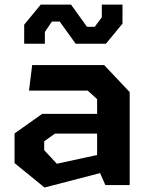

<svg xmlns="http://www.w3.org/2000/svg" viewBox="-20 -824 660 855"><path d="M412.4 -83.4V-382.7L370.4 -420.6H109.2L123.3 -534.2H443.8L557.5 -413.9V0H449.1ZM44.8 -97.8V-229.8L167.6 -316.8H456.5V-229.2H225L176.8 -194.8V-155.2L233.2 -94.8L456.5 -143.4V-61.2L178.3 11.1ZM367.5 -704.6H401.9L433.4 -747.2V-803.5H525.5V-718.8L451.8 -629.3H316.9L245.7 -728.2H211.2L179.8 -681.5V-629.3H87.7V-714.1L161.4 -803.5H296.2Z"/></svg>

Font: Monaspace Krypton Var
Style: Regular
Weight: 400
Designer: Riley Cran and the Lettermatic Team
Version: Version 1.101 (Monaspace Krypton Var)